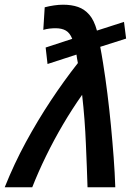

<svg xmlns="http://www.w3.org/2000/svg" viewBox="-41 -796 590 816"><path d="M-21 0Q19 -100 69 -192Q119 -284 175 -368.5Q231 -453 290 -528Q288 -538 286.5 -547Q285 -556 284 -564L161 -524L153 -594L266 -631Q256 -656 239 -666Q222 -676 195 -676Q183 -676 169.5 -674.5Q156 -673 143 -669L149 -765Q168 -770 188.5 -773Q209 -776 227 -776Q263 -776 290.5 -766.5Q318 -757 338.5 -733.5Q359 -710 371 -666L486 -703L495 -632L385 -597Q388 -581 391 -564Q394 -547 397 -528Q407 -466 415.5 -398Q424 -330 430.5 -262Q437 -194 442 -127.5Q447 -61 449 0H331Q330 -40 328 -87Q326 -134 324 -184.5Q322 -235 318 -288Q314 -341 308 -393Q265 -332 226.5 -266.5Q188 -201 155 -133.5Q122 -66 96 0Z"/></svg>

Font: Ubuntu Sans SemiBold
Style: Italic
Weight: 600
Italic angle: -13.5°
Designer: Dalton Maag Ltd
Foundry: Dalton Maag Ltd
Version: Version 1.006